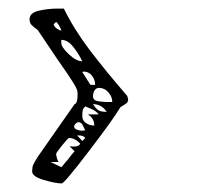

<svg xmlns="http://www.w3.org/2000/svg" viewBox="-20 -468 467 448"><path d="M279 -236Q279 -230 275 -227Q271 -224 261 -218Q246 -192 188 -116Q130 -40 124 -40Q110 -40 82.5 -48Q55 -56 55 -68Q55 -78 57.5 -83.5Q60 -89 68 -102L154 -225Q161 -227 161 -246V-251Q161 -258 154 -270Q142 -290 111 -334L68 -398Q57 -406 53 -410.5Q49 -415 49 -423Q49 -438 70.5 -443Q92 -448 116 -448H129Q153 -399 189.5 -351Q226 -303 277 -244ZM122 -397Q123 -397 123 -397.5Q123 -398 123 -398Q117 -412 111 -417L105 -411Q107 -405 113 -401Q119 -397 122 -397ZM172 -325Q164 -342 151 -358.5Q138 -375 123 -375V-368Q123 -358 140.5 -341.5Q158 -325 172 -325ZM172 -300 191 -270H202Q202 -282 194.5 -291.5Q187 -301 175 -301ZM197 -244Q197 -234 208 -232Q219 -230 229 -230Q239 -230 242 -230Q242 -242 233 -252.5Q224 -263 210 -263Q203 -262 200 -256Q197 -250 197 -244ZM229 -207Q217 -225 197 -225Q204 -214 210 -210.5Q216 -207 229 -207ZM179 -220Q174 -215 173 -210.5Q172 -206 172 -197Q172 -187 180.5 -181Q189 -175 200 -175Q200 -192 185 -201H210Q205 -209 192.5 -214Q180 -219 179 -220ZM153 -173Q153 -168 159.5 -165.5Q166 -163 172 -163L179 -164Q178 -165 174 -174Q170 -183 163 -183Q160 -183 156.5 -179.5Q153 -176 153 -173ZM164 -152H160L172 -139L179 -146Q175 -152 164 -152ZM152 -126Q165 -126 167 -133Q155 -146 141 -146Q139 -146 125.5 -129.5Q112 -113 111 -109Q111 -105 113 -98.5Q115 -92 117 -90H98L123 -78Q124 -78 128.5 -84Q133 -90 137 -94Q149 -110 154 -115L142 -127Q144 -126 152 -126Z"/></svg>

Font: Cabin Sketch
Style: Regular
Weight: 400
Version: Version 1.100